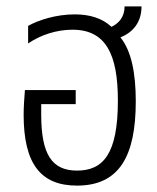

<svg xmlns="http://www.w3.org/2000/svg" viewBox="-20 -571 492 601"><path d="M405 -254C405 -343 391 -412 357 -454C397 -470 423 -502 423 -551H370C370 -518 352 -498 329 -487C300 -514 261 -526 214 -526C155 -526 100 -508 68 -490V-435C108 -462 157 -478 207 -478C312 -478 349 -400 349 -256C349 -89 303 -37 221 -37C143 -37 109 -87 109 -212V-245H217V-289H58C56 -266 54 -235 54 -212C54 -59 107 10 221 10C354 10 405 -83 405 -254Z"/></svg>

Font: Noto Sans Thai UI Condensed Light
Style: Regular
Weight: 300
Width: 3
Designer: Monotype Design Team
Foundry: Monotype Imaging Inc.
Version: Version 1.901